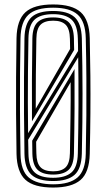

<svg xmlns="http://www.w3.org/2000/svg" viewBox="-20 -827 474 854"><path d="M216.5 7.2Q130.5 7.2 92.8 -27.6Q55 -62.5 53.5 -142.8Q52 -240.2 51.5 -321.2Q51 -402.2 51.5 -482.4Q52 -562.5 53.5 -657.2Q55 -737.5 92.9 -772.4Q130.8 -807.2 216.5 -807.2Q300.5 -807.2 338.9 -772.9Q377.2 -738.5 379.2 -657.5Q381.2 -570.5 382 -489.5Q382.8 -408.5 382.1 -324.1Q381.5 -239.8 379.2 -142.5Q377.2 -60 338.1 -26.4Q299 7.2 216.5 7.2ZM216.5 -7.2Q290 -7.2 325 -37.8Q360 -68.2 361.5 -143Q363.5 -232.8 364.1 -313.6Q364.8 -394.5 364.2 -477.5Q363.8 -560.5 361.5 -656.8Q360 -731 325.5 -761.9Q291 -792.8 216.5 -792.8Q139.5 -792.8 106 -760.9Q72.5 -729 71.2 -656.8Q69.8 -577.5 69.1 -501.4Q68.5 -425.2 68.9 -339.1Q69.2 -253 71.2 -143Q72.2 -67.5 107.9 -37.4Q143.5 -7.2 216.5 -7.2ZM216.5 -21.8Q149.5 -21.8 119.8 -49.9Q90 -78 88.8 -143Q87.2 -240.2 86.8 -321.1Q86.2 -402 86.8 -482.1Q87.2 -562.2 88.8 -656.8Q90 -722 119.6 -750.1Q149.2 -778.2 216.5 -778.2Q281.5 -778.2 311.8 -750.6Q342 -723 344 -656.5Q347 -534 347.1 -410.4Q347.2 -286.8 344 -143.5Q342.2 -76 311.2 -48.9Q280.2 -21.8 216.5 -21.8ZM105 -234.5 327.2 -600.2Q327.2 -613.8 327 -627.9Q326.8 -642 326.2 -656Q324.8 -715.5 298.2 -739.8Q271.8 -764 216.5 -764Q158.8 -764 133.1 -739Q107.5 -714 106.5 -656.5Q105 -575.8 104.4 -506.5Q103.8 -437.2 103.9 -371.2Q104 -305.2 105 -234.5ZM122.2 -287.2Q121.5 -375.5 122 -471.6Q122.5 -567.8 124 -656.2Q125 -707.2 147.4 -728.4Q169.8 -749.5 216.5 -749.5Q263.2 -749.5 285.4 -728.4Q307.5 -707.2 308.8 -655.5Q309 -642.8 309.2 -630Q309.5 -617.2 309.8 -605.2ZM139 -343.2 291.8 -609.2Q291.5 -620 291.4 -634.6Q291.2 -649.2 291 -654Q290.2 -698.8 272.1 -716.9Q254 -735 216.5 -735Q178.5 -735 160.5 -717.1Q142.5 -699.2 141.8 -655.5Q140.2 -574 139.5 -496.6Q138.8 -419.2 139 -343.2ZM216.5 -36.2Q270.5 -36.2 297.6 -59.8Q324.8 -83.2 326.2 -144Q328.8 -257 329.1 -360.1Q329.5 -463.2 327.8 -572.2L105.2 -205.5Q105.5 -190 105.9 -174.4Q106.2 -158.8 106.5 -143.5Q107.5 -86 133.1 -61.1Q158.8 -36.2 216.5 -36.2ZM216.5 -50.5Q169.2 -50.5 147.2 -71.8Q125.2 -93 124 -143.5Q123.8 -154.8 123.6 -171Q123.5 -187.2 123.2 -201.2L311.5 -519.8Q312.2 -437 311.6 -344.4Q311 -251.8 308.8 -144.2Q307.5 -92 284.9 -71.2Q262.2 -50.5 216.5 -50.5ZM216.5 -65Q254 -65 272.1 -83Q290.2 -101 291 -145.8Q292.2 -220.5 293.5 -302Q294.8 -383.5 294.2 -461.5L140.8 -196.5Q141 -185.5 141.1 -173Q141.2 -160.5 141.8 -144.5Q142.5 -102 160 -83.5Q177.5 -65 216.5 -65Z"/></svg>

Font: Big Shoulders Inline Text Medium
Style: Regular
Weight: 500
Designer: Patric King
Foundry: XO Type Co
Version: Version 1.000